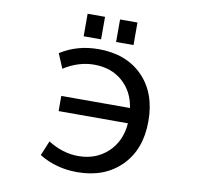

<svg xmlns="http://www.w3.org/2000/svg" viewBox="-98 -1042 1196 1156"><g transform="rotate(10 500.0 -464.0)"><path d="M274.4 -332V-424.8H694.3Q679.7 -524.4 610.8 -584.5Q542 -644.5 437.5 -644.5Q342.8 -644.5 252 -586.9L214.8 -675.8Q317.4 -741.2 447.3 -741.2Q617.2 -741.2 717.3 -639.6Q817.4 -538.1 817.4 -365.2Q817.4 -192.4 715.8 -90.8Q614.3 10.7 447.3 10.7Q317.4 10.7 214.8 -52.7L252 -142.6Q341.8 -85.9 437.5 -85.9Q544.9 -85.9 617.2 -153.3Q689.5 -220.7 698.2 -332ZM344.7 -801.8V-939.5H451.2V-801.8ZM543 -801.8V-939.5H649.4V-801.8Z"/></g></svg>

Font: Gen Shin Gothic Monospace Medium
Style: Regular
Weight: 500
Designer: [Source Han Sans]
Ryoko NISHIZUKA  (kana & ideographs); Paul D. Hunt (Latin, Greek & Cyrillic); Wenlong ZHANG  (bopomofo
Version: Version 1.002.20150607